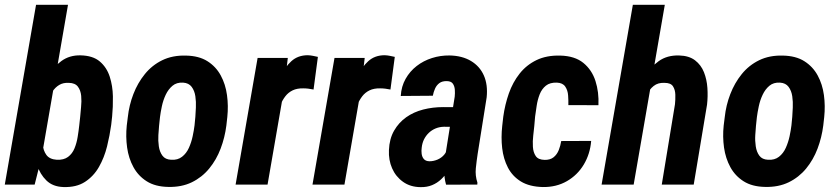

<svg xmlns="http://www.w3.org/2000/svg" viewBox="-22 -770 3495 801"><path d="M128.4 -750H261.7L151.9 -116.2L122.6 0H-2ZM445.8 -284.2 441.9 -249Q436 -205.6 424.6 -159.2Q413.1 -112.8 390.9 -73.7Q368.7 -34.7 332.5 -11.2Q296.4 12.2 242.2 10.3Q198.2 8.8 171.6 -17.1Q145 -43 132.6 -81.8Q120.1 -120.6 116.7 -162.6Q113.3 -204.6 115.7 -238.8L122.1 -289.6Q128.4 -326.7 142.1 -370.1Q155.8 -413.6 178.2 -452.4Q200.7 -491.2 234.4 -515.6Q268.1 -540 313.5 -539.1Q365.7 -538.1 394.5 -513.4Q423.3 -488.8 435.8 -450.2Q448.2 -411.6 449 -367.7Q449.7 -323.7 445.8 -284.2ZM308.6 -247.1 312.5 -282.7Q313.5 -299.3 316.2 -323.2Q318.8 -347.2 316.7 -370.1Q314.5 -393.1 303 -408.4Q291.5 -423.8 265.6 -424.3Q241.7 -425.8 224.9 -415.5Q208 -405.3 196.8 -387.9Q185.5 -370.6 179 -350.3Q172.4 -330.1 169.4 -311L156.7 -217.8Q154.8 -193.8 156.5 -168Q158.2 -142.1 171.4 -123.8Q184.6 -105.5 214.8 -103.5Q244.1 -102.1 262 -115.5Q279.8 -128.9 288.8 -151.1Q297.9 -173.3 302 -199Q306.2 -224.6 308.6 -247.1Z M506.8 -246.1 511.2 -281.2Q516.6 -331.1 534.4 -377.4Q552.2 -423.8 582.3 -460.9Q612.3 -498 655 -518.8Q697.8 -539.6 753.4 -538.1Q808.1 -537.1 843.5 -514.6Q878.9 -492.2 898.9 -455.3Q918.9 -418.5 925 -373.3Q931.2 -328.1 926.3 -281.7L922.4 -246.6Q916 -196.3 898.4 -149.9Q880.9 -103.5 850.8 -66.9Q820.8 -30.3 778.1 -9.5Q735.4 11.2 679.7 9.8Q625.5 8.8 590.1 -13.7Q554.7 -36.1 534.7 -72.8Q514.6 -109.4 508.3 -154.5Q502 -199.7 506.8 -246.1ZM645.5 -281.7 641.6 -245.1Q640.1 -229.5 638.7 -206.3Q637.2 -183.1 640.6 -159.7Q644 -136.2 655.8 -120.4Q667.5 -104.5 691.9 -103.5Q719.2 -101.6 737.5 -116Q755.9 -130.4 766.1 -153.3Q776.4 -176.3 781.7 -201.4Q787.1 -226.6 789.6 -247.1L793 -282.7Q793.9 -297.9 795.2 -321.5Q796.4 -345.2 793 -368.4Q789.6 -391.6 777.6 -407.7Q765.6 -423.8 741.7 -425.3Q714.8 -426.8 697.5 -412.1Q680.2 -397.5 669.4 -374.8Q658.7 -352.1 653.3 -326.7Q647.9 -301.3 645.5 -281.7Z M1164.1 -403.3 1094.2 0H960.9L1052.7 -528.3H1178.7ZM1304.2 -532.7 1286.1 -396.5Q1275.4 -398.9 1264.4 -400.1Q1253.4 -401.4 1243.2 -401.4Q1217.3 -401.9 1199 -393.1Q1180.7 -384.3 1168.5 -368.4Q1156.2 -352.5 1148.2 -332.5Q1140.1 -312.5 1135.7 -291L1112.3 -300.8Q1116.2 -331.5 1124.8 -372.6Q1133.3 -413.6 1149.7 -451.7Q1166 -489.7 1193.4 -514.6Q1220.7 -539.6 1262.2 -539.6Q1273.4 -539.1 1283.4 -537.1Q1293.5 -535.2 1304.2 -532.7Z M1484.9 -403.3 1415 0H1281.7L1373.5 -528.3H1499.5ZM1625 -532.7 1606.9 -396.5Q1596.2 -398.9 1585.2 -400.1Q1574.2 -401.4 1564 -401.4Q1538.1 -401.9 1519.8 -393.1Q1501.5 -384.3 1489.3 -368.4Q1477.1 -352.5 1469 -332.5Q1460.9 -312.5 1456.5 -291L1433.1 -300.8Q1437 -331.5 1445.6 -372.6Q1454.1 -413.6 1470.5 -451.7Q1486.8 -489.7 1514.2 -514.6Q1541.5 -539.6 1583 -539.6Q1594.2 -539.1 1604.2 -537.1Q1614.3 -535.2 1625 -532.7Z M1835.9 -121.6 1875 -366.7Q1876.5 -380.9 1875.5 -395.5Q1874.5 -410.2 1867.4 -420.7Q1860.4 -431.2 1842.3 -431.6Q1822.8 -432.1 1811 -423.3Q1799.3 -414.6 1793 -400.4Q1786.6 -386.2 1783.7 -370.6L1649.9 -369.6Q1652.3 -409.7 1670.2 -441.2Q1688 -472.7 1716.3 -494.6Q1744.6 -516.6 1780 -527.8Q1815.4 -539.1 1853.5 -538.6Q1906.2 -537.6 1942.9 -515.6Q1979.5 -493.7 1996.6 -455.1Q2013.7 -416.5 2008.3 -363.8L1970.7 -127.9Q1966.3 -99.1 1963.1 -68.1Q1960 -37.1 1969.7 -8.3L1969.2 0L1838.9 0.5Q1830.6 -29.3 1831.3 -60.3Q1832 -91.3 1835.9 -121.6ZM1887.2 -322.8 1873.5 -240.7 1830.1 -241.2Q1811 -240.7 1795.2 -234.1Q1779.3 -227.5 1766.8 -215.6Q1754.4 -203.6 1746.8 -188.2Q1739.3 -172.9 1737.3 -153.8Q1735.4 -141.1 1737.1 -128.2Q1738.8 -115.2 1746.3 -106.4Q1753.9 -97.7 1769.5 -97.2Q1786.6 -97.2 1803.2 -104.2Q1819.8 -111.3 1831.1 -124.5Q1842.3 -137.7 1844.2 -155.3L1868.7 -100.6Q1860.4 -78.6 1847.9 -58.3Q1835.4 -38.1 1818.6 -22.2Q1801.8 -6.3 1780.5 2.4Q1759.3 11.2 1732.4 10.7Q1689.9 10.3 1659.4 -11.5Q1628.9 -33.2 1613.8 -67.9Q1598.6 -102.5 1600.6 -144Q1602.5 -190.9 1622.1 -224.9Q1641.6 -258.8 1672.6 -280.8Q1703.6 -302.7 1743.4 -313Q1783.2 -323.2 1826.7 -323.2Z M2250 -103Q2273.4 -102.5 2287.6 -114Q2301.8 -125.5 2309.1 -144Q2316.4 -162.6 2319.3 -181.6L2444.3 -182.1Q2439.9 -127.9 2413.6 -83.7Q2387.2 -39.6 2343 -14.2Q2298.8 11.2 2242.2 10.3Q2186.5 8.8 2151.1 -12.9Q2115.7 -34.7 2096.9 -71Q2078.1 -107.4 2073 -152.1Q2067.9 -196.8 2073.2 -244.6L2077.6 -283.2Q2084.5 -333.5 2100.8 -380.1Q2117.2 -426.8 2145.8 -462.9Q2174.3 -499 2216.3 -519.3Q2258.3 -539.6 2315.4 -538.1Q2376 -536.6 2411.6 -507.6Q2447.3 -478.5 2462.2 -432.1Q2477.1 -385.7 2474.6 -331.1L2349.1 -331.5Q2349.6 -350.6 2348.1 -371.8Q2346.7 -393.1 2336.2 -408.7Q2325.7 -424.3 2301.3 -425.3Q2272.5 -426.3 2255.4 -412.6Q2238.3 -398.9 2229.5 -376.5Q2220.7 -354 2217 -329.1Q2213.4 -304.2 2210.4 -283.7L2207 -244.6Q2205.6 -228 2202.6 -204.3Q2199.7 -180.7 2201.2 -157.5Q2202.6 -134.3 2213.1 -118.9Q2223.6 -103.5 2250 -103Z M2751.5 -750 2621.6 0H2487.8L2618.2 -750ZM2651.9 -282.2 2618.2 -280.8Q2622.6 -320.3 2634.8 -365.5Q2647 -410.6 2669.2 -450.4Q2691.4 -490.2 2726.3 -515.1Q2761.2 -540 2811 -538.6Q2852.5 -537.6 2877.7 -518.3Q2902.8 -499 2914.8 -468.8Q2926.8 -438.5 2929.2 -403.1Q2931.6 -367.7 2927.7 -333.5L2872.1 0H2738.8L2793.9 -335Q2795.9 -354 2795.4 -374.8Q2794.9 -395.5 2785.6 -409.9Q2776.4 -424.3 2750.5 -424.3Q2723.1 -425.8 2705.1 -411.4Q2687 -397 2676.5 -374.8Q2666 -352.5 2660.4 -327.9Q2654.8 -303.2 2651.9 -282.2Z M2997.1 -246.1 3001.5 -281.2Q3006.8 -331.1 3024.7 -377.4Q3042.5 -423.8 3072.5 -460.9Q3102.5 -498 3145.3 -518.8Q3188 -539.6 3243.7 -538.1Q3298.3 -537.1 3333.7 -514.6Q3369.1 -492.2 3389.2 -455.3Q3409.2 -418.5 3415.3 -373.3Q3421.4 -328.1 3416.5 -281.7L3412.6 -246.6Q3406.2 -196.3 3388.7 -149.9Q3371.1 -103.5 3341.1 -66.9Q3311 -30.3 3268.3 -9.5Q3225.6 11.2 3169.9 9.8Q3115.7 8.8 3080.3 -13.7Q3044.9 -36.1 3024.9 -72.8Q3004.9 -109.4 2998.5 -154.5Q2992.2 -199.7 2997.1 -246.1ZM3135.7 -281.7 3131.8 -245.1Q3130.4 -229.5 3128.9 -206.3Q3127.4 -183.1 3130.9 -159.7Q3134.3 -136.2 3146 -120.4Q3157.7 -104.5 3182.1 -103.5Q3209.5 -101.6 3227.8 -116Q3246.1 -130.4 3256.3 -153.3Q3266.6 -176.3 3272 -201.4Q3277.3 -226.6 3279.8 -247.1L3283.2 -282.7Q3284.2 -297.9 3285.4 -321.5Q3286.6 -345.2 3283.2 -368.4Q3279.8 -391.6 3267.8 -407.7Q3255.9 -423.8 3231.9 -425.3Q3205.1 -426.8 3187.7 -412.1Q3170.4 -397.5 3159.7 -374.8Q3148.9 -352.1 3143.6 -326.7Q3138.2 -301.3 3135.7 -281.7Z"/></svg>

Font: Roboto Condensed
Style: Bold Italic
Weight: 700
Italic angle: -12°
Designer: Christian Robertson
Foundry: Google
Version: Version 3.0